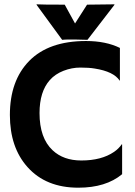

<svg xmlns="http://www.w3.org/2000/svg" viewBox="-20 -850 620 882"><path d="M375 -661.6Q466.3 -661.6 530.8 -629.9V-480.5L529.8 -479.5Q502.4 -521.5 414.6 -535.2Q388.7 -539.6 349.1 -539.6Q309.6 -539.6 271.5 -524.7Q233.4 -509.8 209 -482.4Q161.6 -429.2 161.6 -330.6Q161.6 -215.8 221.7 -159.7Q271.5 -112.8 353.5 -112.8Q446.3 -112.8 503.9 -152.3Q524.9 -166.5 539.6 -187.5L541 -186.5V-49.8Q466.3 12.2 339.8 12.2Q190.9 12.2 106.4 -82.5Q25.4 -172.9 25.4 -321.8Q25.4 -479.5 114.3 -570.3Q204.1 -661.6 375 -661.6ZM322.8 -668.5H297.9Q277.3 -668.5 265.6 -667L147.5 -828.6L148.9 -830.1Q172.4 -828.6 277.3 -828.6L324.7 -742.2L379.9 -828.6L504.4 -830.1L506.3 -828.6L381.8 -667Z"/></svg>

Font: Hammersmith One
Style: Regular
Weight: 400
Designer: Nicole Fally
Foundry: Nicole Fally
Version: Version 1.003